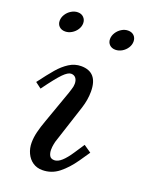

<svg xmlns="http://www.w3.org/2000/svg" viewBox="-126 -697 584 770"><g transform="rotate(20 166.5 -312.0)"><path d="M250 -102.1Q231 -73.2 214.8 -58.8Q198.7 -44.4 184.1 -44.4Q168.9 -44.4 163.3 -54.9Q157.7 -65.4 157.7 -79.6Q157.7 -91.8 160.2 -104.2Q162.6 -116.7 165.5 -124L216.8 -281.7Q228.5 -318.4 228.5 -353Q228.5 -436 157.2 -436Q129.9 -436 106 -420.7Q82 -405.3 61.3 -381.1Q40.5 -356.9 8.8 -314.5L34.2 -295.4Q75.7 -352.5 95.9 -373Q116.2 -393.6 129.4 -393.6Q142.6 -393.6 149.7 -384.5Q156.7 -375.5 156.7 -360.4Q156.7 -349.1 152.3 -336.2Q147.9 -323.2 147 -319.3L97.7 -180.7Q86.4 -149.9 80.6 -126Q74.7 -102.1 74.7 -79.6Q74.7 -55.7 84.2 -35.2Q93.8 -14.6 111.1 -2.7Q128.4 9.3 151.9 9.3Q190.9 9.3 221.7 -14.9Q252.4 -39.1 279.8 -78.6L309.6 -122.1L277.8 -144ZM48.3 -544.4Q62 -544.4 75.4 -552.2Q88.9 -560.1 97.2 -573Q105.5 -585.9 105.5 -600.1Q105.5 -614.7 95.9 -624.5Q86.4 -634.3 70.8 -634.3Q56.6 -634.3 43.2 -626.2Q29.8 -618.2 21.5 -605Q13.2 -591.8 13.2 -577.6Q13.2 -563 22.7 -553.7Q32.2 -544.4 48.3 -544.4ZM262.7 -544.4Q276.9 -544.4 290.3 -552.2Q303.7 -560.1 312 -573Q320.3 -585.9 320.3 -600.1Q320.3 -615.2 310.8 -624.8Q301.3 -634.3 285.2 -634.3Q271 -634.3 257.8 -626.2Q244.6 -618.2 236.3 -605Q228 -591.8 228 -577.6Q228 -563 237.5 -553.7Q247.1 -544.4 262.7 -544.4Z"/></g></svg>

Font: Radley
Style: Italic
Weight: 400
Italic angle: -12°
Designer: Vernon Adams
Foundry: Vernon Adams
Version: Version 1.003; ttfautohint (v1.6)